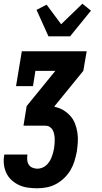

<svg xmlns="http://www.w3.org/2000/svg" viewBox="-25 -795 545 1030"><path d="M175 215Q149 215 124 211.5Q99 208 77.5 198Q56 188 38 172Q20 156 9.5 134Q-1 112 -4 87Q-7 62 -2 36V34H122V35Q120 49 121 63Q122 77 129 88Q136 99 149 104.5Q162 110 176 110Q188 110 200 105.5Q212 101 222 92.5Q232 84 239.5 72.5Q247 61 251.5 49.5Q256 38 259.5 25.5Q263 13 265 1Q267 -12 268 -25Q269 -38 268.5 -50.5Q268 -63 265.5 -75.5Q263 -88 257 -98.5Q251 -109 240.5 -115Q230 -121 217 -121H101L118 -226L272 -415H165L152 -333H61L92 -520H440L422 -415L268 -226L267 -222Q293 -217 314 -204.5Q335 -192 351.5 -174Q368 -156 377 -133Q386 -110 390 -85Q394 -60 392.5 -34Q391 -8 387 19Q382 44 374.5 69Q367 94 353.5 117Q340 140 320 159.5Q300 179 276 192Q252 205 226 210Q200 215 175 215ZM235 -600 171 -742 225 -770 303 -665 417 -775 463 -738 351 -600Z"/></svg>

Font: Iosevka Curly Slab Extrabold
Style: Italic
Weight: 800
Italic angle: -9°
Monospace: yes
Designer: Belleve Invis
Foundry: Belleve Invis
Version: Version 22.1.2; ttfautohint (v1.8.4)